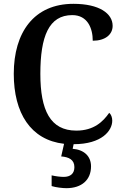

<svg xmlns="http://www.w3.org/2000/svg" viewBox="-20 -744 645 1004"><path d="M327 240C407 240 456 197 456 126C456 73 420 39 360 34L365 10C513 10 567 -61 567 -113C567 -130 561 -146 551 -154C519 -108 471 -61 379 -61C243 -61 191 -167 191 -358C191 -553 235 -665 358 -665C438 -665 465 -596 465 -531C530 -531 569 -563 569 -609C569 -673 500 -724 364 -724C158 -724 52 -575 52 -358C52 -153 140 -12 315 8L300 74C340 77 369 91 369 130C369 164 348 181 313 181C296 181 272 178 250 173V229C272 236 308 240 327 240Z"/></svg>

Font: Noto Serif Armenian SemiCondensed SemiBold
Style: Regular
Weight: 600
Width: 4
Designer: Monotype Design Team
Foundry: Monotype Imaging Inc.
Version: Version 2.008